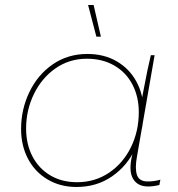

<svg xmlns="http://www.w3.org/2000/svg" viewBox="-20 -740 711 765"><path d="M506 -119 520 -178 544 -339Q548 -358 551 -376Q569 -472 581 -520H596L526 -118Q517 -70 525.5 -43.5Q534 -17 569 -17Q594 -17 619 -24L615 -3Q591 3 570 3Q528 3 510 -28Q492 -59 506 -119ZM552 -297Q552 -218 519.5 -148.5Q487 -79 426 -37Q365 5 285 5Q220 5 169.5 -25Q119 -55 91.5 -107.5Q64 -160 64 -226Q64 -304 97 -373Q130 -442 190 -483.5Q250 -525 328 -525Q395 -525 445.5 -495.5Q496 -466 524 -414Q552 -362 552 -297ZM84 -228Q84 -166 109 -117.5Q134 -69 180 -41.5Q226 -14 287 -14Q358 -14 414 -51.5Q470 -89 501.5 -153Q533 -217 533 -293Q533 -354 508 -402.5Q483 -451 436 -478.5Q389 -506 326 -506Q256 -506 201 -467.5Q146 -429 115 -365Q84 -301 84 -228ZM331 -720H353L382 -594H364Z"/></svg>

Font: Fixel Italic Variable 20240409 Display Thin
Style: Italic
Weight: 100
Italic angle: -10°
Designer: AlfaBravo + MacPaw
Foundry: Kyrylo Tkachov, Marchela Mozhyna, Serhii Makarenko, Maria Weinstein, Zakhar Kryvoshyya
Version: Version 1.211;Glyphs 3.2 (3225)